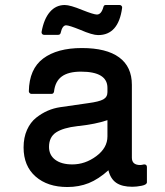

<svg xmlns="http://www.w3.org/2000/svg" viewBox="-20 -730 658 767"><path d="M74.2 -141.1Q74.2 -180.7 87.9 -211.2Q101.6 -241.7 124.5 -259.8Q147.5 -277.8 170.9 -287.8Q194.3 -297.9 220.2 -301.8Q244.1 -305.7 332 -317.9Q376 -323.7 392.6 -333Q409.2 -342.3 409.2 -361.8V-378.9Q409.2 -443.8 303.2 -443.8Q252.9 -443.8 226.6 -424.3Q200.2 -404.8 195.8 -363.8Q193.8 -355 186 -355H105Q101.6 -355 98.4 -358.2Q95.2 -361.3 95.2 -365.2Q96.7 -454.6 152.6 -496.3Q208.5 -538.1 307.1 -538.1Q405.3 -538.1 456.1 -500.7Q506.8 -463.4 506.8 -391.1V-100.1Q506.8 -70.8 540 -70.8Q545.4 -70.8 555.2 -73.2Q560.1 -73.7 563.5 -71Q566.9 -68.4 566.9 -63V-2Q566.9 7.8 546.1 12Q525.4 16.1 508.8 16.1Q467.3 16.1 444.3 0.2Q421.4 -15.6 413.1 -49.8Q373.5 -14.2 334.5 1.5Q295.4 17.1 249 17.1Q169.9 17.1 122.1 -24.9Q74.2 -66.9 74.2 -141.1ZM289.1 -226.1Q232.9 -219.7 204.3 -201.2Q175.8 -182.6 175.8 -143.1Q175.8 -110.4 200.7 -91.8Q225.6 -73.2 269 -73.2Q320.3 -73.2 364.7 -106.2Q409.2 -139.2 409.2 -185.1V-250Q362.8 -233.9 289.1 -226.1ZM155.8 -590.8Q151.4 -590.8 148.4 -594.2Q145.5 -597.7 146 -602.1Q155.3 -654.3 179.2 -682.1Q203.1 -710 238.8 -710Q260.3 -710 309.1 -689.9Q354.5 -671.9 367.2 -671.9Q384.8 -671.9 393.1 -702.1Q395 -710 401.9 -710H458Q462.9 -710 465.8 -706.3Q468.8 -702.6 467.8 -698.2Q453.1 -589.8 372.1 -589.8Q349.1 -589.8 300.8 -610.8Q255.9 -628.9 244.1 -628.9Q229 -628.9 222.2 -598.1Q220.2 -590.8 211.9 -590.8Z"/></svg>

Font: Fragment Mono SemBd
Style: Regular
Weight: 600
Designer: Wei Huang based on Nimbus Sans by URW Studio, based on Helvetica by Max Miedinger.
Foundry: Wei Huang
Version: Version 1.011